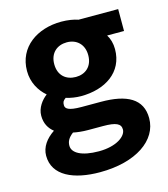

<svg xmlns="http://www.w3.org/2000/svg" viewBox="-108 -588 776 889"><g transform="rotate(-15 280.0 -143.0)"><path d="M259 14H330C392 14 415 25 415 53C415 85 367 122 282 122C198 122 156 96 156 62C156 43 163 26 188 7C206 11 232 14 259 14ZM546 34C546 -59 474 -97 350 -97H257C193 -97 180 -110 180 -126C180 -141 183 -147 197 -157C218 -150 245 -146 268 -146C384 -146 476 -205 476 -316C476 -343 469 -367 457 -386H538V-491H348C328 -498 299 -503 268 -503C153 -503 56 -438 56 -323C56 -268 82 -224 116 -195C91 -176 66 -144 66 -106C66 -69 81 -43 105 -24C66 2 40 37 40 79C40 175 137 217 262 217C436 217 546 139 546 34ZM268 -404C314 -404 349 -374 349 -321C349 -266 313 -238 268 -238C222 -238 186 -266 186 -321C186 -375 222 -404 268 -404Z"/></g></svg>

Font: Falling Sky
Style: SeBd
Weight: 600
Designer: Paul D. Hunt
Foundry: Adobe Systems Incorporated
Version: Version 1.02